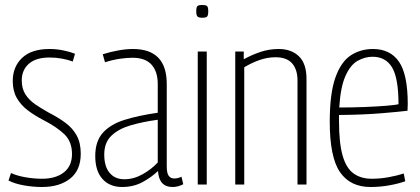

<svg xmlns="http://www.w3.org/2000/svg" viewBox="-20 -738 1681 768"><path d="M14 -16 24 -46Q47 -35 81.5 -29Q116 -23 148 -23Q203 -23 235.5 -48.5Q268 -74 268 -122Q268 -172 237 -201.5Q206 -231 153 -258Q120 -275 92 -296Q64 -317 47.5 -345.5Q31 -374 31 -414Q31 -471 68.5 -506.5Q106 -542 178 -542Q206 -542 233 -536.5Q260 -531 280 -523L271 -492Q252 -499 228 -503.5Q204 -508 178 -508Q124 -508 95.5 -483Q67 -458 67 -416Q67 -383 82 -360Q97 -337 122 -320Q147 -303 176 -287Q213 -268 241.5 -247Q270 -226 286.5 -196.5Q303 -167 303 -123Q303 -57 260.5 -23.5Q218 10 148 10Q112 10 75.5 3.5Q39 -3 14 -16Z M361 -114Q361 -173 391.5 -207Q422 -241 478 -258.5Q534 -276 611 -287V-402Q611 -452 586 -479.5Q561 -507 510 -507Q488 -507 460 -503Q432 -499 400 -489L391 -521Q423 -531 454 -536.5Q485 -542 512 -542Q647 -542 647 -402V-73Q647 -45 655 -34.5Q663 -24 677 -24Q691 -24 706 -31L713 -1Q692 10 670 10Q616 10 612 -54Q586 -29 550 -9.5Q514 10 468 10Q419 10 390 -22Q361 -54 361 -114ZM397 -120Q397 -72 418.5 -46.5Q440 -21 477 -21Q515 -21 550.5 -41Q586 -61 611 -88V-259Q552 -251 503.5 -237Q455 -223 426 -195.5Q397 -168 397 -120Z M789 -667Q775 -667 770 -672Q765 -677 765 -693Q765 -709 769.5 -713.5Q774 -718 789 -718Q804 -718 808.5 -713.5Q813 -709 813 -693Q813 -677 808.5 -672Q804 -667 789 -667ZM771 0V-532H807V0Z M921 0V-532H955V-501Q988 -519 1022.5 -530.5Q1057 -542 1095 -542Q1145 -542 1175.5 -513Q1206 -484 1206 -422V0H1170V-416Q1170 -460 1148.5 -484.5Q1127 -509 1082 -509Q1050 -509 1018.5 -498Q987 -487 957 -469V0Z M1462 10Q1381 10 1340 -49.5Q1299 -109 1299 -251Q1299 -364 1321.5 -427.5Q1344 -491 1383 -516.5Q1422 -542 1472 -542Q1541 -542 1576 -491Q1611 -440 1611 -322Q1611 -317 1610.5 -308Q1610 -299 1610 -295Q1578 -291 1506 -285Q1434 -279 1336 -278Q1336 -266 1336 -255Q1336 -166 1350.5 -115.5Q1365 -65 1394.5 -44Q1424 -23 1467 -23Q1500 -23 1533.5 -29Q1567 -35 1595 -44L1601 -13Q1573 -3 1536.5 3.5Q1500 10 1462 10ZM1337 -308Q1390 -308 1439.5 -310Q1489 -312 1525.5 -315Q1562 -318 1574 -321Q1574 -425 1548.5 -468Q1523 -511 1470 -511Q1440 -511 1411 -495Q1382 -479 1362 -434.5Q1342 -390 1337 -308Z"/></svg>

Font: Georama SemiCondensed ExtraLight
Style: Regular
Weight: 200
Width: 4
Designer: Jean-Baptiste Levee
Foundry: Production Type
Version: Version 1.000